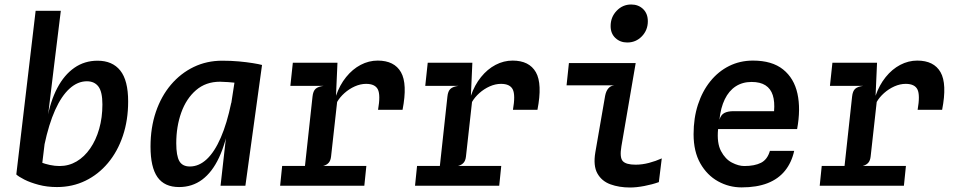

<svg xmlns="http://www.w3.org/2000/svg" viewBox="-20 -826 4240 854"><path d="M233.5 6Q189.5 6 152 -4Q114.5 -14 88.5 -27.2Q62.5 -40.5 52.5 -50L144 -114Q148 -109.5 164 -103.2Q180 -97 202 -92.2Q224 -87.5 245 -87.5Q286 -87.5 320.8 -108Q355.5 -128.5 381.2 -165.8Q407 -203 421.2 -253Q435.5 -303 435.5 -361.5Q435.5 -417.5 417.8 -441Q400 -464.5 366.5 -464.5Q325.5 -464.5 289.5 -432Q253.5 -399.5 225.2 -336.5Q197 -273.5 177.5 -181.5L167 -208.5L189.5 -294.5Q204 -376 234.8 -434.5Q265.5 -493 310.8 -524.5Q356 -556 414 -556Q480 -556 515 -512.2Q550 -468.5 550 -374.5Q550 -291.5 526.5 -221.8Q503 -152 460.2 -101Q417.5 -50 359.8 -22Q302 6 233.5 6ZM52.5 -50 138.5 -778H250.5L220.5 -534L168 -100Z M961 0 985 -213.5 1028 -492 1055 -517 1145.5 -537 1071.5 0ZM776.5 6Q711.5 6 680.5 -38Q649.5 -82 649.5 -174Q649.5 -258 673.2 -328Q697 -398 740.2 -449Q783.5 -500 841.5 -528Q899.5 -556 968 -556Q1008 -556 1043 -552.8Q1078 -549.5 1104.5 -545.2Q1131 -541 1145.5 -537L1113 -445.5Q1107.5 -448 1087.8 -451Q1068 -454 1043 -456.5Q1018 -459 994.8 -460.8Q971.5 -462.5 958.5 -462.5Q895.5 -462.5 852 -425Q808.5 -387.5 786.2 -325.2Q764 -263 764 -189Q764 -133 777.8 -109.2Q791.5 -85.5 824.5 -85.5Q865 -85.5 899.8 -118Q934.5 -150.5 962 -213.8Q989.5 -277 1008.5 -368.5L1019 -341.5L1000 -282Q984.5 -189.5 954.2 -125Q924 -60.5 879.5 -27.2Q835 6 776.5 6Z M1226 0 1235 -88H1609.5L1600.5 0ZM1271.5 -444 1282.5 -547H1481L1435.5 -444ZM1328 -10 1370 -396Q1372.5 -421 1383.8 -431Q1395 -441 1419 -444L1379.5 -486L1386 -530.5L1481 -547L1474.5 -400Q1491 -448 1519.5 -483.2Q1548 -518.5 1584.2 -537.5Q1620.5 -556.5 1660 -556.5Q1734 -556.5 1763.5 -504.8Q1793 -453 1770.5 -337.5H1661.5Q1673 -403 1660.8 -428Q1648.5 -453 1608.5 -453Q1583.5 -453 1558.2 -441.8Q1533 -430.5 1512.2 -412Q1491.5 -393.5 1479.5 -372.5L1452.5 -129.5Q1450.5 -111.5 1441.8 -101.8Q1433 -92 1417.5 -88L1446 -66.5L1440 -10Z M1826 0 1835 -88H2209.5L2200.5 0ZM1871.5 -444 1882.5 -547H2081L2035.5 -444ZM1928 -10 1970 -396Q1972.5 -421 1983.8 -431Q1995 -441 2019 -444L1979.5 -486L1986 -530.5L2081 -547L2074.5 -400Q2091 -448 2119.5 -483.2Q2148 -518.5 2184.2 -537.5Q2220.5 -556.5 2260 -556.5Q2334 -556.5 2363.5 -504.8Q2393 -453 2370.5 -337.5H2261.5Q2273 -403 2260.8 -428Q2248.5 -453 2208.5 -453Q2183.5 -453 2158.2 -441.8Q2133 -430.5 2112.2 -412Q2091.5 -393.5 2079.5 -372.5L2052.5 -129.5Q2050.5 -111.5 2041.8 -101.8Q2033 -92 2017.5 -88L2046 -66.5L2040 -10Z M2770 -637Q2738.5 -637 2717.2 -657Q2696 -677 2696 -710Q2696 -750 2722.8 -778Q2749.5 -806 2787.5 -806Q2819.5 -806 2840.5 -785.8Q2861.5 -765.5 2861.5 -731.5Q2861.5 -692 2835 -664.5Q2808.5 -637 2770 -637ZM2782.5 8Q2734 8 2695 -6.2Q2656 -20.5 2637 -54.8Q2618 -89 2628 -148.5L2671.5 -399.5Q2675.5 -420.5 2685.5 -432.5Q2695.5 -444.5 2712.5 -446.5H2500L2510.5 -545.5H2807.5L2744 -175.5Q2735.5 -125.5 2750 -109.5Q2764.5 -93.5 2807 -93.5Q2836.5 -93.5 2866.8 -101.5Q2897 -109.5 2923.5 -121.5L2910.5 -16Q2881.5 -5.5 2846.2 1.2Q2811 8 2782.5 8Z M3278.5 7.5Q3222.5 7.5 3173.8 -19.5Q3125 -46.5 3095 -99.2Q3065 -152 3065 -229Q3065 -301 3084.5 -360.8Q3104 -420.5 3139.5 -464.5Q3175 -508.5 3223.2 -532.5Q3271.5 -556.5 3329 -556.5Q3414 -556.5 3463 -517.2Q3512 -478 3527 -409.5Q3542 -341 3525.5 -252H3174Q3168 -190 3187 -154Q3206 -118 3235.5 -102.8Q3265 -87.5 3290.5 -87.5Q3336.5 -87.5 3365 -102Q3393.5 -116.5 3404.5 -155H3512.5Q3501 -103 3471.5 -66.5Q3442 -30 3394 -11.2Q3346 7.5 3278.5 7.5ZM3180 -293.5Q3186.5 -315.5 3202 -323.5Q3217.5 -331.5 3242.5 -331.5H3423Q3426.5 -374 3417.2 -402.8Q3408 -431.5 3384.8 -446.5Q3361.5 -461.5 3323 -461.5Q3282.5 -461.5 3252.2 -441.8Q3222 -422 3203.8 -384.5Q3185.5 -347 3180 -293.5Z M3626 0 3635 -88H4009.5L4000.5 0ZM3671.5 -444 3682.5 -547H3881L3835.5 -444ZM3728 -10 3770 -396Q3772.5 -421 3783.8 -431Q3795 -441 3819 -444L3779.5 -486L3786 -530.5L3881 -547L3874.5 -400Q3891 -448 3919.5 -483.2Q3948 -518.5 3984.2 -537.5Q4020.5 -556.5 4060 -556.5Q4134 -556.5 4163.5 -504.8Q4193 -453 4170.5 -337.5H4061.5Q4073 -403 4060.8 -428Q4048.5 -453 4008.5 -453Q3983.5 -453 3958.2 -441.8Q3933 -430.5 3912.2 -412Q3891.5 -393.5 3879.5 -372.5L3852.5 -129.5Q3850.5 -111.5 3841.8 -101.8Q3833 -92 3817.5 -88L3846 -66.5L3840 -10Z"/></svg>

Font: Spline Sans Mono Medium
Style: Italic
Weight: 500
Italic angle: -4°
Monospace: yes
Designer: Eben Sorkin, Mirko Velimirovic
Foundry: Sorkin Type
Version: Version 1.004